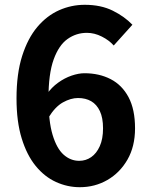

<svg xmlns="http://www.w3.org/2000/svg" viewBox="-20 -774 630 808"><path d="M315.9 13.8Q263.6 13.8 215.5 -8.2Q167.4 -30.1 130.2 -75.6Q93 -121.1 71.3 -191.6Q49.5 -262 49.5 -360.1Q49.5 -463.5 73.1 -538.1Q96.8 -612.8 137 -660.5Q177.3 -708.1 228.8 -731Q280.3 -753.8 336.5 -753.8Q404.6 -753.8 454.3 -729.2Q504 -704.6 537.2 -669.9L458.6 -582.5Q439.5 -604.5 408.5 -620.1Q377.5 -635.8 345.6 -635.8Q300.9 -635.8 264.3 -609.9Q227.6 -584 205.8 -523.7Q184 -463.5 184 -360.1Q184 -264.2 201.3 -206.6Q218.6 -149 247.7 -123.1Q276.8 -97.2 313.2 -97.2Q341.4 -97.2 363.8 -112.8Q386.3 -128.4 399.9 -158.8Q413.6 -189.3 413.6 -233.9Q413.6 -278.2 400.3 -306.4Q387.1 -334.5 363.8 -348Q340.5 -361.5 308.4 -361.5Q277.8 -361.5 244.8 -343.1Q211.8 -324.7 183.7 -278.6L177.5 -378.2Q197.2 -406.3 224.4 -425.9Q251.5 -445.5 281.1 -455.7Q310.7 -465.8 335.4 -465.8Q397.4 -465.8 445.6 -441Q493.7 -416.2 521 -364.9Q548.3 -313.6 548.3 -233.9Q548.3 -157.8 516.5 -102.4Q484.6 -47 432 -16.6Q379.3 13.8 315.9 13.8Z"/></svg>

Font: Noto Sans TC Thin
Style: Regular
Weight: 100
Designer: Ryoko NISHIZUKA 西塚涼子 (kana, bopomofo & ideographs); Paul D. Hunt (Latin, Greek & Cyrillic); Sandoll Communications 산돌커뮤니
Foundry: Adobe
Version: Version 2.004-H2;hotconv 1.0.118;makeotfexe 2.5.65603